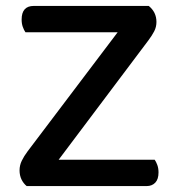

<svg xmlns="http://www.w3.org/2000/svg" viewBox="-20 -628 598 648"><path d="M482 -608Q508 -587 508 -554Q508 -537 500.5 -522.5Q493 -508 481 -492L178 -89H502Q507 -82 511 -71Q515 -60 515 -46Q515 -23 504 -11.5Q493 0 475 0H70Q59 -9 52.5 -22.5Q46 -36 46 -53Q46 -70 53.5 -85.5Q61 -101 73 -117L377 -519H66Q61 -526 57 -537Q53 -548 53 -562Q53 -608 94 -608H482Z"/></svg>

Font: Baloo 2 Latin Medium
Style: Regular
Weight: 500
Designer: Sarang Kulkarni and Ek Type
Foundry: Ek Type
Version: Version 1.001